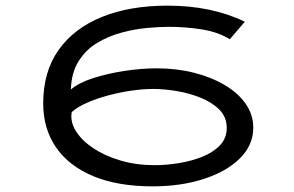

<svg xmlns="http://www.w3.org/2000/svg" viewBox="-20 -650 1040 680"><path d="M521 10Q397 10 310.5 -26Q224 -62 178.5 -128Q133 -194 133 -284Q133 -396 187.5 -473Q242 -550 341 -590Q440 -630 573 -630Q730 -630 847 -573L794 -511Q752 -537 694 -546Q636 -555 577 -555Q545 -555 501 -551Q457 -547 410.5 -534.5Q364 -522 324 -498Q284 -474 258.5 -433.5Q233 -393 231 -333Q259 -357 310.5 -373.5Q362 -390 422 -399Q482 -408 535 -408Q605 -408 666.5 -392.5Q728 -377 775.5 -349Q823 -321 850 -282.5Q877 -244 877 -198Q877 -136 829.5 -89Q782 -42 701 -16Q620 10 521 10ZM527 -65Q570 -65 615 -72.5Q660 -80 698 -95.5Q736 -111 759.5 -136Q783 -161 783 -197Q783 -235 757.5 -261Q732 -287 691.5 -303.5Q651 -320 606 -327.5Q561 -335 523 -335Q487 -335 445.5 -329Q404 -323 363 -312Q322 -301 288 -286Q254 -271 234 -253Q228 -219 249 -185.5Q270 -152 310.5 -125Q351 -98 407 -81.5Q463 -65 527 -65Z"/></svg>

Font: Inconsolata UltraExpanded Thin
Style: Regular
Weight: 100
Width: 9
Monospace: yes
Designer: Raph Levien, Cyreal, Brenton Simpson
Foundry: Raph Levien, Cyreal, Google
Version: Version 3.100; ttfautohint (v1.8.4.7-5d5b)